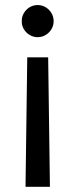

<svg xmlns="http://www.w3.org/2000/svg" viewBox="-20 -553 297 753"><path d="M80.1 179.7 86.9 -328.1H168.9L175.8 179.7ZM190.4 -469.7Q190.4 -453.1 181.9 -438.7Q173.3 -424.3 158.9 -415.8Q144.5 -407.2 127.9 -407.2Q110.8 -407.2 96.4 -415.8Q82 -424.3 73.5 -438.7Q64.9 -453.1 65.4 -469.7Q64.9 -486.8 73.5 -501.5Q82 -516.1 96.4 -524.7Q110.8 -533.2 127.9 -533.2Q144.5 -533.2 158.9 -524.7Q173.3 -516.1 181.9 -501.5Q190.4 -486.8 190.4 -469.7Z"/></svg>

Font: Pretendard GOV
Style: Regular
Weight: 400
Designer: Base glyphs from Inter by Rasmus Andersson; Hangeul glyphs from Noto Sans CJK(Source Han Sans) by Jang Soo-young and Kan
Foundry: Kil Hyung-jin
Version: Version 1.309